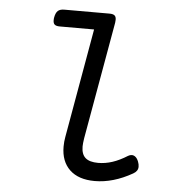

<svg xmlns="http://www.w3.org/2000/svg" viewBox="-49 -688 698 744"><g transform="rotate(5 300.0 -315.5)"><path d="M373 -619.1Q373 -611.8 372.1 -607.4L291.5 -151.4Q288.1 -129.9 288.1 -118.7Q288.1 -88.4 304 -74.5Q319.8 -60.5 353.5 -60.5Q381.3 -60.5 408.9 -69.6Q436.5 -78.6 466.8 -97.7Q474.1 -102.1 481.4 -102.1Q489.3 -102.1 496.1 -96.2Q502.9 -90.3 507.3 -78.6Q511.2 -68.8 511.2 -59.1Q511.2 -42 492.7 -31.7Q418 10.7 346.2 10.7Q283.2 10.7 249 -21.7Q214.8 -54.2 214.8 -111.8Q214.8 -131.3 218.3 -149.9L293 -574.2H159.7Q146 -574.2 139.9 -579.1Q133.8 -584 133.8 -595.7Q133.8 -603 134.8 -607.4Q138.2 -625.5 146.5 -633.1Q154.8 -640.6 171.4 -640.6H347.2Q360.8 -640.6 366.9 -635.7Q373 -630.9 373 -619.1Z"/></g></svg>

Font: Courier Prime
Style: Italic
Weight: 400
Italic angle: -10°
Designer: Alan Dague-Greene
Foundry: Quote-Unquote Apps
Version: Version 3.018